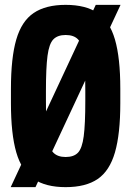

<svg xmlns="http://www.w3.org/2000/svg" viewBox="-20 -760 540 790"><path d="M24 10 374 -740H476L126 10ZM250 10Q168 10 118.5 -23.5Q69 -57 47 -133Q25 -209 25 -335V-395Q25 -522 47 -597.5Q69 -673 118.5 -706.5Q168 -740 250 -740Q333 -740 382 -706.5Q431 -673 453 -597.5Q475 -522 475 -395V-335Q475 -209 453 -133Q431 -57 382 -23.5Q333 10 250 10ZM250 -114Q284 -114 301 -132Q318 -150 324.5 -199.5Q331 -249 331 -345V-385Q331 -481 324.5 -530.5Q318 -580 301 -598Q284 -616 250 -616Q217 -616 199.5 -598Q182 -580 175.5 -530.5Q169 -481 169 -385V-345Q169 -249 175.5 -199.5Q182 -150 199.5 -132Q217 -114 250 -114Z"/></svg>

Font: M PLUS 1 Code
Style: Bold
Weight: 700
Designer: Coji Morishita
Foundry: UNDERFOREST DESIGN
Version: Version 1.002